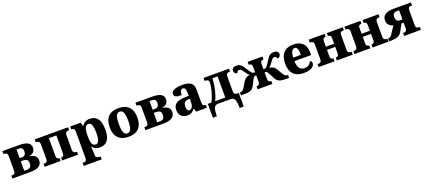

<svg xmlns="http://www.w3.org/2000/svg" viewBox="83 -1924 7856 3528"><g transform="rotate(-20 4011.0 -160.0)"><path d="M15 -57H26Q56 -57 74.5 -70.5Q93 -84 93 -122V-415Q93 -450 74 -464.5Q55 -479 26 -479H15V-536H345Q457 -536 511 -504Q565 -472 565 -409Q565 -352 532 -320Q499 -288 447 -281V-276Q508 -272 550.5 -240Q593 -208 593 -147Q593 -78 538.5 -39Q484 0 374 0H15ZM315 -307Q393 -307 393 -397Q393 -436 374.5 -455.5Q356 -475 317 -475H268V-307ZM319 -61Q365 -61 388 -82.5Q411 -104 411 -157Q411 -207 387 -226Q363 -245 316 -245H268V-61Z M646 -57H658Q688 -57 705.5 -71Q723 -85 723 -122V-417Q723 -479 658 -479H646V-536H1299V-479H1288Q1221 -479 1221 -416V-122Q1221 -87 1240 -72Q1259 -57 1288 -57H1299V0H987V-57H990Q1017 -57 1031.5 -71Q1046 -85 1046 -122V-468H899V-122Q899 -85 913.5 -71Q928 -57 954 -57H958V0H646Z M1326 172H1339Q1364 172 1385 159Q1406 146 1406 110V-408Q1406 -451 1391 -465Q1376 -479 1346 -479H1340V-536H1545L1566 -463H1570Q1620 -546 1723 -546Q1824 -546 1876 -477Q1928 -408 1928 -265Q1928 -122 1877 -54.5Q1826 13 1724 13Q1673 13 1639 -4Q1605 -21 1582 -55H1576Q1582 9 1582 60V108Q1582 145 1602.5 158.5Q1623 172 1648 172H1677V230H1326ZM1752 -263Q1752 -467 1671 -467Q1621 -467 1601.5 -417Q1582 -367 1582 -265Q1582 -158 1601 -111.5Q1620 -65 1669 -65Q1713 -65 1732.5 -113Q1752 -161 1752 -263Z M2017 -271Q2017 -550 2288 -550Q2416 -550 2486.5 -479.5Q2557 -409 2557 -271Q2557 -131 2488 -60.5Q2419 10 2285 10Q2158 10 2087.5 -61.5Q2017 -133 2017 -271ZM2379 -271Q2379 -379 2357.5 -430.5Q2336 -482 2286 -482Q2236 -482 2215.5 -431Q2195 -380 2195 -271Q2195 -162 2216 -109.5Q2237 -57 2287 -57Q2337 -57 2358 -109.5Q2379 -162 2379 -271Z M2616 -57H2627Q2657 -57 2675.5 -70.5Q2694 -84 2694 -122V-415Q2694 -450 2675 -464.5Q2656 -479 2627 -479H2616V-536H2946Q3058 -536 3112 -504Q3166 -472 3166 -409Q3166 -352 3133 -320Q3100 -288 3048 -281V-276Q3109 -272 3151.5 -240Q3194 -208 3194 -147Q3194 -78 3139.5 -39Q3085 0 2975 0H2616ZM2916 -307Q2994 -307 2994 -397Q2994 -436 2975.5 -455.5Q2957 -475 2918 -475H2869V-307ZM2920 -61Q2966 -61 2989 -82.5Q3012 -104 3012 -157Q3012 -207 2988 -226Q2964 -245 2917 -245H2869V-61Z M3275 -154Q3275 -235 3329.5 -274.5Q3384 -314 3497 -318L3579 -321V-375Q3579 -431 3566.5 -458Q3554 -485 3522 -485Q3493 -485 3478 -456.5Q3463 -428 3463 -377Q3388 -377 3352.5 -393Q3317 -409 3317 -446Q3317 -499 3377 -524.5Q3437 -550 3533 -550Q3647 -550 3700.5 -511Q3754 -472 3754 -381V-128Q3754 -87 3767 -72Q3780 -57 3814 -57H3818V0H3611L3588 -62H3579Q3544 -20 3514.5 -5Q3485 10 3432 10Q3363 10 3319 -32Q3275 -74 3275 -154ZM3579 -191V-264L3542 -261Q3493 -258 3473 -231.5Q3453 -205 3453 -151Q3453 -67 3501 -67Q3536 -67 3557.5 -101Q3579 -135 3579 -191Z M3859 -61H3928Q3963 -122 3988 -203Q4029 -347 4029 -422Q4029 -455 4007 -467Q3985 -479 3947 -479V-536H4446V-479H4429Q4400 -479 4384 -463.5Q4368 -448 4368 -409V-120Q4368 -84 4384.5 -70Q4401 -56 4435 -56H4462V210H4385L4380 137Q4375 64 4352.5 32Q4330 0 4287 0H4039Q3991 0 3968 31.5Q3945 63 3941 137L3936 210H3859ZM4200 -61V-475H4101Q4095 -361 4069 -252Q4043 -143 4002 -61Z M4485 -57H4493Q4522 -57 4538.5 -69Q4555 -81 4579 -121L4635 -215Q4660 -258 4692.5 -277Q4725 -296 4766 -299Q4748 -311 4730.5 -331.5Q4713 -352 4688 -388Q4664 -424 4647 -437.5Q4630 -451 4610 -451Q4590 -451 4578.5 -438.5Q4567 -426 4564 -405Q4537 -407 4518.5 -425.5Q4500 -444 4500 -473Q4500 -502 4521.5 -522Q4543 -542 4588 -542Q4627 -542 4653.5 -529Q4680 -516 4698.5 -493Q4717 -470 4743 -428Q4764 -394 4781 -368.5Q4798 -343 4808 -332Q4831 -309 4874 -309V-413Q4874 -450 4858.5 -464.5Q4843 -479 4817 -479H4810V-536H5099V-479H5091Q5066 -479 5051.5 -464.5Q5037 -450 5037 -413V-309Q5080 -309 5103 -332Q5113 -343 5130 -368.5Q5147 -394 5168 -428Q5194 -470 5212.5 -493Q5231 -516 5257.5 -529Q5284 -542 5323 -542Q5368 -542 5389.5 -522Q5411 -502 5411 -473Q5411 -444 5392.5 -425.5Q5374 -407 5347 -405Q5344 -426 5332.5 -438.5Q5321 -451 5301 -451Q5281 -451 5264 -437.5Q5247 -424 5223 -388Q5198 -352 5180.5 -331.5Q5163 -311 5145 -299Q5186 -296 5218.5 -277Q5251 -258 5276 -215L5332 -121Q5356 -81 5372.5 -69Q5389 -57 5418 -57H5426V0H5373Q5310 0 5273 -6.5Q5236 -13 5208.5 -33.5Q5181 -54 5160 -97L5112 -191Q5093 -228 5077 -239.5Q5061 -251 5037 -251V-122Q5037 -57 5091 -57H5099V0H4810V-57H4817Q4874 -57 4874 -122V-251Q4850 -251 4834 -239.5Q4818 -228 4799 -191L4751 -97Q4729 -54 4702 -33.5Q4675 -13 4638 -6.5Q4601 0 4538 0H4485Z M5446 -266Q5446 -406 5513 -478Q5580 -550 5704 -550Q5820 -550 5884.5 -488.5Q5949 -427 5949 -309V-255H5623Q5625 -160 5658.5 -115Q5692 -70 5756 -70Q5805 -70 5838.5 -93.5Q5872 -117 5890 -157Q5907 -151 5916.5 -138Q5926 -125 5926 -107Q5926 -76 5903.5 -49.5Q5881 -23 5834 -6.5Q5787 10 5716 10Q5582 10 5514 -61.5Q5446 -133 5446 -266ZM5775 -323Q5775 -481 5708 -481Q5670 -481 5648 -440Q5626 -399 5625 -323Z M6004 -57H6015Q6045 -57 6063 -71Q6081 -85 6081 -122V-415Q6081 -479 6015 -479H6004V-536H6315V-479H6311Q6285 -479 6270.5 -465Q6256 -451 6256 -414V-306H6418V-415Q6418 -451 6403 -465Q6388 -479 6362 -479H6359V-536H6671V-479H6660Q6593 -479 6593 -414V-122Q6593 -87 6612 -72Q6631 -57 6660 -57H6671V0H6359V-57H6362Q6389 -57 6403.5 -71Q6418 -85 6418 -122V-245H6256V-122Q6256 -85 6271 -71Q6286 -57 6312 -57H6315V0H6004Z M6703 -57H6714Q6744 -57 6762 -71Q6780 -85 6780 -122V-415Q6780 -479 6714 -479H6703V-536H7014V-479H7010Q6984 -479 6969.5 -465Q6955 -451 6955 -414V-306H7117V-415Q7117 -451 7102 -465Q7087 -479 7061 -479H7058V-536H7370V-479H7359Q7292 -479 7292 -414V-122Q7292 -87 7311 -72Q7330 -57 7359 -57H7370V0H7058V-57H7061Q7088 -57 7102.5 -71Q7117 -85 7117 -122V-245H6955V-122Q6955 -85 6970 -71Q6985 -57 7011 -57H7014V0H6703Z M7383 -57H7386Q7412 -57 7429 -70.5Q7446 -84 7468 -117L7556 -251Q7509 -262 7475.5 -296.5Q7442 -331 7442 -389Q7442 -536 7669 -536H8004V-479H7996Q7957 -479 7941 -464Q7925 -449 7925 -415V-124Q7925 -90 7940 -73.5Q7955 -57 7990 -57H8004V0H7676V-57H7684Q7715 -57 7732.5 -72Q7750 -87 7750 -124V-233H7709L7633 -96Q7611 -56 7578.5 -35.5Q7546 -15 7500.5 -7.5Q7455 0 7383 0ZM7750 -296V-475H7705Q7622 -475 7622 -389Q7622 -296 7705 -296Z"/></g></svg>

Font: Noto Serif ExtraBold
Style: Regular
Weight: 800
Designer: Monotype Design Team
Foundry: Monotype Imaging Inc.
Version: Version 1.001